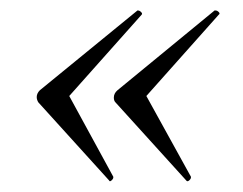

<svg xmlns="http://www.w3.org/2000/svg" viewBox="-20 -384 464 366"><path d="M243 -364Q246 -364 249 -361Q252 -358 250 -356L112 -201L196 -47V-46Q196 -43 192.5 -40Q189 -37 188 -40L53 -189Q50 -194 50 -199Q50 -206 56 -212L242 -364ZM391 -364Q394 -364 397 -361Q400 -358 397 -356L259 -201L344 -47V-46Q344 -43 340.5 -40Q337 -37 335 -40L200 -189Q197 -192 197 -198Q197 -206 204 -212L389 -364Z"/></svg>

Font: Cormorant Infant
Style: Italic
Weight: 400
Italic angle: -10°
Designer: Christian Thalmann (Catharsis Fonts)
Foundry: Catharsis Fonts
Version: Version 4.000